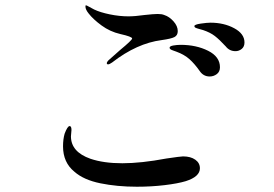

<svg xmlns="http://www.w3.org/2000/svg" viewBox="-20 -713 1040 728"><path d="M385 -473Q385 -478 391 -484Q395 -488 435 -523Q481 -561 481 -567Q481 -574 436 -584Q397 -593 365 -616.5Q333 -640 316 -662Q304 -677 304 -688Q304 -693 306 -693L311 -691Q321 -685 337 -677Q360 -666 396.5 -658.5Q433 -651 467 -651Q492 -651 527 -656Q563 -660 578 -660Q594 -660 603 -656Q622 -650 638 -632Q654 -614 654 -595Q654 -579 641.5 -572.5Q629 -566 593 -561Q499 -549 405 -476Q395 -469 390 -469Q385 -469 385 -473ZM836 -537Q812 -563 794.5 -576.5Q777 -590 750 -599Q743 -601 734 -603.5Q725 -606 721 -608Q717 -610 717 -614Q717 -620 741 -623.5Q765 -627 778 -627Q829 -627 868 -606Q907 -585 907 -552Q907 -536 896.5 -527.5Q886 -519 873 -519Q850 -519 836 -537ZM737 -444Q718 -471 698.5 -488.5Q679 -506 649 -517Q644 -519 636.5 -521.5Q629 -524 626 -526.5Q623 -529 623 -532Q623 -538 637 -540.5Q651 -543 665 -543Q724 -543 769 -520.5Q814 -498 814 -458Q814 -441 802 -432Q790 -423 775 -423Q751 -423 737 -444ZM262 -62Q219 -97 219 -158Q219 -185 225 -206Q236 -235 244 -235Q251 -235 251 -220Q251 -214 250 -208Q249 -202 249 -196Q249 -137 323 -111Q373 -94 444 -94Q515 -94 611 -112Q665 -120 674 -120Q703 -120 720.5 -107.5Q738 -95 738 -75Q738 -43 684 -26Q654 -17 604 -11Q554 -5 499 -5Q424 -5 360.5 -18Q297 -31 262 -62Z"/></svg>

Font: Shippori Mincho Medium
Style: Regular
Weight: 500
Designer: FONTDASU
Foundry: FONTDASU / Google Inc. / but / Adobe
Version: Version 3.110; ttfautohint (v1.8.3)